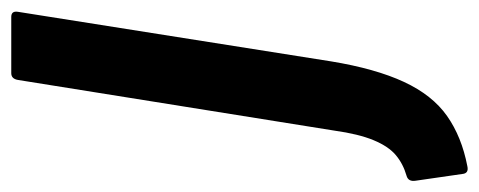

<svg xmlns="http://www.w3.org/2000/svg" viewBox="-327 -420 851 341"><g transform="rotate(-90 98.5 -249.5)"><path d="M-26 155Q-39 158 -40 146L-52 63Q-54 50 -43 47Q-22 41 -6.5 28Q9 15 20 -11.5Q31 -38 37 -81L127 -643Q129 -655 139 -655H239Q250 -655 248 -643L160 -87Q147 -8 123.5 42.5Q100 93 63 119Q26 145 -26 155Z"/></g></svg>

Font: Sofia Sans Condensed ExtraBold
Style: Italic
Weight: 800
Italic angle: -9°
Version: Version 4.100